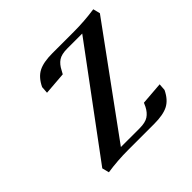

<svg xmlns="http://www.w3.org/2000/svg" viewBox="-124 -565 691 691"><g transform="rotate(-45 221.0 -219.5)"><path d="M53.2 -19 345.2 -413.1H269Q239.7 -413.1 224.6 -402.8Q209.5 -392.6 199.2 -372.1L191.9 -358.9L105 -352.1L106.9 -378.9Q123 -412.6 148.2 -425.8Q173.3 -439 219.2 -439H328.1Q381.8 -439 435.1 -446.8L441.9 -419.9L154.8 -25.9H250Q279.3 -25.9 294.4 -35.9Q309.6 -45.9 319.8 -65.9L326.2 -80.1L413.1 -86.9L411.1 -60.1Q395 -26.4 369.9 -13.2Q344.7 0 298.8 0H167Q110.8 0 60.1 7.8Z"/></g></svg>

Font: Dehuti Alt
Style: Bold-Italic
Weight: 700
Version: Version 1.2